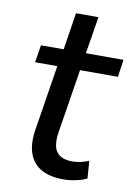

<svg xmlns="http://www.w3.org/2000/svg" viewBox="-76 -689 531 749"><g transform="rotate(10 189.0 -314.5)"><path d="M227 9Q174 9 139.5 -10.5Q105 -30 91.5 -68.5Q78 -107 87 -164L128 -422H40L51 -491H141L164 -638H253L229 -491H378L368 -422H218L178 -171Q169 -115 187.5 -90.5Q206 -66 250 -66Q267 -66 284 -70Q301 -74 315 -80L320 -11Q303 -2 277 3.5Q251 9 227 9Z"/></g></svg>

Font: Nunito Sans 10pt SemiCondensed Medium
Style: Italic
Weight: 500
Width: 4
Italic angle: -9°
Designer: Vernon Adams
Foundry: Vernon Adams
Version: Version 3.101;gftools[0.9.27]